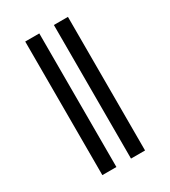

<svg xmlns="http://www.w3.org/2000/svg" viewBox="-186 -853 839 946"><g transform="rotate(-30 233.5 -380.0)"><path d="M275 0H355V-760H275ZM112 0H192V-760H112Z"/></g></svg>

Font: Noto Serif Display ExtraCondensed Black
Style: Regular
Weight: 900
Width: 2
Designer: Monotype Design Team
Foundry: Monotype Imaging Inc.
Version: Version 2.009